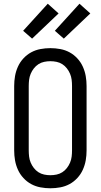

<svg xmlns="http://www.w3.org/2000/svg" viewBox="-20 -1001 540 1029"><path d="M250 8Q223 8 196.5 3Q170 -2 147 -14.5Q124 -27 105.5 -47Q87 -67 76 -91.5Q65 -116 60.5 -142Q56 -168 56 -195V-540Q56 -567 60.5 -593Q65 -619 76 -643.5Q87 -668 105.5 -688Q124 -708 147 -720.5Q170 -733 196.5 -738Q223 -743 250 -743Q277 -743 303.5 -738Q330 -733 353 -720.5Q376 -708 394.5 -688Q413 -668 424 -643.5Q435 -619 439.5 -593Q444 -567 444 -540V-195Q444 -168 439.5 -142Q435 -116 424 -91.5Q413 -67 394.5 -47Q376 -27 353 -14.5Q330 -2 303.5 3Q277 8 250 8ZM250 -62Q267 -62 283.5 -65.5Q300 -69 314 -78Q328 -87 338.5 -100.5Q349 -114 355.5 -129.5Q362 -145 364 -161.5Q366 -178 366 -195V-540Q366 -557 364 -573.5Q362 -590 355.5 -605.5Q349 -621 338.5 -634.5Q328 -648 314 -657Q300 -666 283.5 -669.5Q267 -673 250 -673Q233 -673 216.5 -669.5Q200 -666 186 -657Q172 -648 161.5 -634.5Q151 -621 144.5 -605.5Q138 -590 136 -573.5Q134 -557 134 -540V-195Q134 -178 136 -161.5Q138 -145 144.5 -129.5Q151 -114 161.5 -100.5Q172 -87 186 -78Q200 -69 216.5 -65.5Q233 -62 250 -62ZM322 -794 274 -836 406 -981 464 -929ZM152 -794 104 -836 236 -981 294 -929Z"/></svg>

Font: Iosevka SS04
Style: Regular
Weight: 400
Monospace: yes
Designer: Belleve Invis
Foundry: Belleve Invis
Version: Version 19.0.0; ttfautohint (v1.8.4)